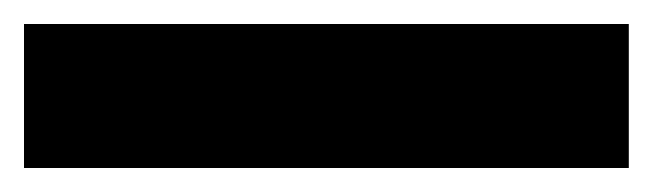

<svg xmlns="http://www.w3.org/2000/svg" viewBox="-23 -900 544 160"><path d="M501 -760V-880H-3V-760Z"/></svg>

Font: Noto Sans Thai SemCond Blk
Style: Regular
Weight: 900
Width: 4
Designer: Monotype Design Team
Foundry: Monotype Imaging Inc.
Version: Version 2.002